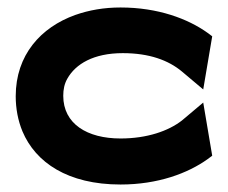

<svg xmlns="http://www.w3.org/2000/svg" viewBox="-20 -482 608 513"><path d="M22 -225C22 -192 28 -160 40 -131C75 -48 161 11 302 11C402 11 482 -19 535 -57L547 -66L523 -208L466 -160C430 -132 373 -112 302 -112C213 -112 149 -151 149 -226C149 -243 152 -258 160 -272C182 -311 230 -340 308 -340C379 -340 430 -321 466 -291L523 -243L547 -385L535 -394C482 -432 402 -462 302 -462C258 -462 218 -455 181 -442C89 -409 22 -335 22 -225Z"/></svg>

Font: Charger Sport
Style: UltExt
Weight: 1000
Designer: Jasper
Foundry: Cannot Into Space Fonts
Version: Version 1.1